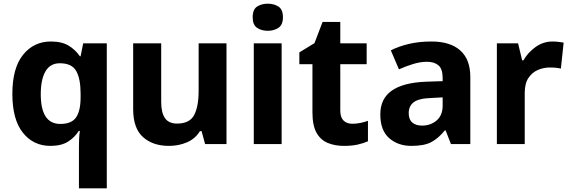

<svg xmlns="http://www.w3.org/2000/svg" viewBox="-20 -781 3088 1041"><path d="M408 11Q408 -8 409 -30Q410 -52 413 -71H407Q386 -37 349.5 -13.5Q313 10 253 10Q161 10 104 -61.5Q47 -133 47 -272Q47 -412 105 -484Q163 -556 256 -556Q316 -556 353 -533Q390 -510 413 -476H417L431 -546H559V240H408ZM307 -109Q368 -109 392.5 -144.5Q417 -180 417 -253V-274Q417 -353 393.5 -395.5Q370 -438 304 -438Q252 -438 226.5 -394Q201 -350 201 -270Q201 -109 307 -109Z M1208 -546V0H1092L1073 -70H1064Q1038 -28 993 -9Q948 10 896 10Q809 10 755.5 -37.5Q702 -85 702 -190V-546H854V-228Q854 -170 874.5 -140.5Q895 -111 940 -111Q1008 -111 1032.5 -157Q1057 -203 1057 -290V-546Z M1432 -761Q1465 -761 1489.5 -745.5Q1514 -730 1514 -687Q1514 -646 1489.5 -630Q1465 -614 1432 -614Q1398 -614 1374 -630Q1350 -646 1350 -687Q1350 -730 1374 -745.5Q1398 -761 1432 -761ZM1507 -546V0H1356V-546Z M1890 -110Q1913 -110 1934.5 -114.5Q1956 -119 1975 -126V-15Q1950 -4 1919 3Q1888 10 1845 10Q1796 10 1757 -6Q1718 -22 1696 -61.5Q1674 -101 1674 -172V-433H1603V-497L1685 -547L1729 -662H1825V-546H1968V-433H1825V-181Q1825 -145 1842.5 -127.5Q1860 -110 1890 -110Z M2319 -556Q2421 -556 2475.5 -507.5Q2530 -459 2530 -364V0H2425L2396 -74H2392Q2356 -30 2317.5 -10Q2279 10 2210 10Q2138 10 2090 -32Q2042 -74 2042 -161Q2042 -246 2104 -289.5Q2166 -333 2289 -338L2380 -341V-358Q2380 -407 2357.5 -426.5Q2335 -446 2296 -446Q2259 -446 2220 -434Q2181 -422 2143 -405L2099 -508Q2142 -530 2197.5 -543Q2253 -556 2319 -556ZM2323 -250Q2251 -248 2223.5 -227Q2196 -206 2196 -168Q2196 -133 2215.5 -116.5Q2235 -100 2268 -100Q2315 -100 2347.5 -128Q2380 -156 2380 -208V-253Z M2976 -556Q2991 -556 3008 -554Q3025 -552 3036 -550L3021 -409Q3010 -412 2995 -413.5Q2980 -415 2959 -415Q2928 -415 2897 -402Q2866 -389 2845.5 -359Q2825 -329 2825 -277V0H2674V-546H2789L2811 -454H2818Q2842 -496 2883.5 -526Q2925 -556 2976 -556Z"/></svg>

Font: Noto Sans Cherokee
Style: Bold
Weight: 700
Designer: Monotype Design Team
Foundry: Monotype Imaging Inc.
Version: Version 2.001; ttfautohint (v1.8.4.7-5d5b)